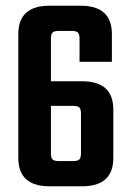

<svg xmlns="http://www.w3.org/2000/svg" viewBox="-20 -651 454 671"><path d="M158 -367H267Q376 -367 376 -268V-99Q376 0 267 0H153Q44 0 44 -99V-532Q44 -631 153 -631H262Q371 -631 371 -532V-435H258V-516Q258 -532 252 -537.5Q246 -543 230 -543H186Q170 -543 164 -537.5Q158 -532 158 -516ZM263 -115V-254Q263 -270 257 -275.5Q251 -281 234 -281H158V-115Q158 -99 164 -93.5Q170 -88 186 -88H234Q251 -88 257 -93.5Q263 -99 263 -115Z"/></svg>

Font: Teko Medium
Style: Regular
Weight: 500
Designer: Manushi Parikh, Jonny Pinhorn
Foundry: Indian Type Foundry
Version: Version 1.106;PS 1.0;hotconv 1.0.78;makeotf.lib2.5.61930; tt